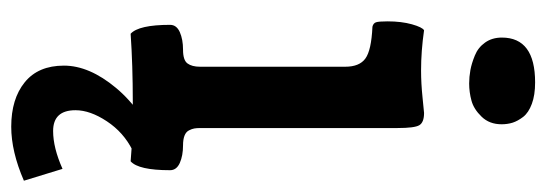

<svg xmlns="http://www.w3.org/2000/svg" viewBox="-340 -427 987 347"><g transform="rotate(90 153.5 -253.5)"><path d="M285.2 127 306.6 196.8Q253.9 219.7 209 219.7Q158.7 219.7 128.7 195.3Q98.6 170.9 98.6 124.5Q98.6 78.6 138.9 30.3Q179.2 -18.1 251.5 -48.3V0.5Q219.2 16.6 199.2 46.9Q179.2 77.1 179.2 103.5Q179.2 144 216.8 144Q247.1 144 285.2 127ZM130.9 -607.9Q119.1 -607.9 106.9 -610.1Q94.7 -612.3 80.3 -618.2Q65.9 -624 56.9 -636.7Q47.9 -649.4 47.9 -667Q47.9 -727.1 128.9 -727.1Q151.9 -727.1 167.7 -721.2Q183.6 -715.3 191.2 -705.6Q198.7 -695.8 201.7 -686.5Q204.6 -677.2 204.6 -666.5Q204.6 -644.5 190.9 -630.4Q177.2 -616.2 161.9 -612.1Q146.5 -607.9 130.9 -607.9ZM211.4 -478.5V-122.6Q211.4 -115.2 212.2 -111.1Q212.9 -106.9 215.6 -101.6Q218.3 -96.2 225.1 -93.5Q231.9 -90.8 242.7 -90.8Q261.2 -90.8 274.4 -85Q287.6 -79.1 287.6 -67.4Q287.6 -10.3 271.5 3.9Q227.5 0 164.1 0Q98.1 0 41 3.9Q24.9 -10.7 24.9 -67.4Q24.9 -79.1 38.1 -85Q51.3 -90.8 69.8 -90.8Q88.9 -90.8 94.7 -98.9Q100.6 -106.9 100.6 -121.6V-383.8Q100.6 -409.7 85.7 -420.4Q70.8 -431.2 28.3 -433.1Q22 -434.6 20.3 -439.5Q18.6 -444.3 18.6 -460.4Q18.6 -485.4 23.9 -504.4Q29.3 -523.4 34.7 -526.4Q72.3 -521 107.4 -521Q130.9 -521 156.7 -523.7Q182.6 -526.4 184.1 -526.4Q201.2 -526.4 206.3 -517.8Q211.4 -509.3 211.4 -478.5Z"/></g></svg>

Font: Coustard
Style: Regular
Weight: 400
Foundry: vernon adams
Version: Version 1.001